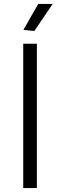

<svg xmlns="http://www.w3.org/2000/svg" viewBox="-20 -964 308 984"><path d="M99 -740H169V0H99ZM100 -811 176 -944H250L156 -805Z"/></svg>

Font: Encode Sans Wide
Style: Light
Weight: 300
Designer: Pablo Impallari, Andres Torresi
Foundry: Pablo Impallari, Andres Torresi
Version: Version 1.000; ttfautohint (v1.00) -l 8 -r 50 -G 200 -x 14 -